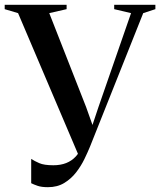

<svg xmlns="http://www.w3.org/2000/svg" viewBox="-36 -763 666 797"><path d="M163 14Q136.5 14 120.5 8.5Q104.5 3 93.5 -2.5V-103.5Q107 -94.5 127 -85.8Q147 -77 185.5 -77Q215.5 -77 238.8 -86.2Q262 -95.5 278.2 -113Q294.5 -130.5 303.5 -156L293.5 -110.5L39 -708.5L-16.5 -725V-743H240.5V-725L168.5 -708.5L321.5 -318.5L355.5 -223L341 -223.5L372.5 -318L508 -708.5L438 -725V-743H609V-725L558.5 -708.5L337.5 -154Q328.5 -132 314.5 -103Q300.5 -74 280 -47.5Q259.5 -21 230.8 -3.5Q202 14 163 14Z"/></svg>

Font: Merriweather 144pt Medium
Style: Regular
Weight: 500
Version: Version 2.100